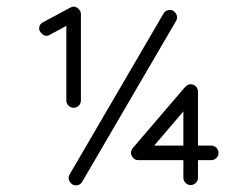

<svg xmlns="http://www.w3.org/2000/svg" viewBox="-20 -562 754 579"><path d="M202 -237Q193 -237 186.5 -243.5Q180 -250 180 -259V-484L130 -457Q126 -454 120 -454Q112 -454 105 -461.5Q98 -469 98 -476Q98 -489 110 -495L192 -539Q197 -542 202 -542Q210 -542 217 -535Q224 -528 224 -520V-259Q224 -250 217.5 -243.5Q211 -237 202 -237ZM228 -14Q222 -3 208 -3Q200 -3 193.5 -10Q187 -17 187 -26Q187 -32 190 -36L473 -521Q479 -532 493 -532Q501 -532 507.5 -525Q514 -518 514 -509Q514 -504 511 -499ZM555 -4Q546 -4 539.5 -10.5Q533 -17 533 -26V-79H398Q387 -79 381 -86.5Q375 -94 375 -101Q375 -108 380 -115L535 -296Q539 -301 544 -304.5Q549 -308 555 -308Q564 -308 570.5 -301.5Q577 -295 577 -286V-123H617Q626 -123 632.5 -116.5Q639 -110 639 -101Q639 -92 632.5 -85.5Q626 -79 617 -79H577V-26Q577 -17 570.5 -10.5Q564 -4 555 -4ZM533 -226 445 -123H533Z"/></svg>

Font: Hubballi
Style: Regular
Weight: 400
Designer: Erin McLaughlin
Version: Version 1.000; ttfautohint (v1.8.3)